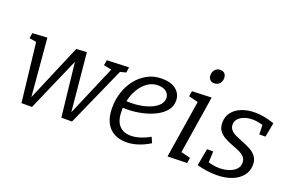

<svg xmlns="http://www.w3.org/2000/svg" viewBox="-95 -1099 2209 1456"><g transform="rotate(20 1010.0 -371.0)"><path d="M143 2 89 -472 32 -482 39 -525 158 -532 198 -67 393 -526 477 -531 522 -62 696 -470 633 -482 640 -525 817 -532 811 -488 764 -476 551 2H465L417 -431L228 2Z M988 9Q935 9 892.5 -13Q850 -35 825.5 -81.5Q801 -128 801 -202Q801 -265 820 -325Q839 -385 876 -432.5Q913 -480 965 -508.5Q1017 -537 1083 -537Q1157 -537 1198 -503Q1239 -469 1239 -415Q1239 -370 1210.5 -335Q1182 -300 1133.5 -276Q1085 -252 1026 -239.5Q967 -227 905 -227Q889 -227 877 -228Q877 -216 877 -203Q877 -123 911.5 -86Q946 -49 1004 -49Q1075 -49 1158 -96L1178 -51Q1081 9 988 9ZM1072 -479Q1024 -479 986 -451.5Q948 -424 922.5 -380Q897 -336 886 -284Q903 -283 922 -283Q964 -283 1006.5 -291Q1049 -299 1084.5 -315Q1120 -331 1141.5 -354.5Q1163 -378 1163 -408Q1163 -439 1139 -459Q1115 -479 1072 -479Z M1322 3 1396 -463 1320 -482 1327 -525 1484 -531 1410 -64 1486 -45 1479 -1ZM1464 -639Q1442 -639 1429.5 -652.5Q1417 -666 1417 -689Q1417 -716 1433.5 -733.5Q1450 -751 1476 -751Q1497 -751 1510 -738Q1523 -725 1523 -701Q1523 -674 1506.5 -656.5Q1490 -639 1464 -639Z M1717 9Q1641 9 1560 -13L1585 -151H1635L1631 -62Q1652 -56 1674.5 -52Q1697 -48 1721 -48Q1762 -48 1796.5 -59.5Q1831 -71 1852 -92.5Q1873 -114 1873 -145Q1874 -174 1856 -192.5Q1838 -211 1809.5 -223.5Q1781 -236 1749 -248Q1717 -260 1688.5 -276Q1660 -292 1642 -317.5Q1624 -343 1625 -383Q1625 -431 1652.5 -465.5Q1680 -500 1727 -518.5Q1774 -537 1833 -537Q1906 -537 1990 -508L1969 -392H1919L1917 -468Q1895 -474 1874 -477.5Q1853 -481 1834 -481Q1779 -481 1741 -457Q1703 -433 1703 -393Q1703 -366 1721 -348Q1739 -330 1767.5 -317.5Q1796 -305 1828 -292.5Q1860 -280 1889 -263.5Q1918 -247 1936 -221Q1954 -195 1953 -155Q1952 -105 1921.5 -68Q1891 -31 1838 -11Q1785 9 1717 9Z"/></g></svg>

Font: Bitter
Style: Italic
Weight: 400
Italic angle: -9°
Designer: Sol Matas, and Bitter project Authors
Foundry: Sol Matas
Version: Version 2.001